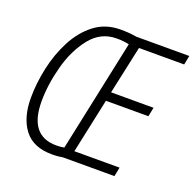

<svg xmlns="http://www.w3.org/2000/svg" viewBox="-127 -853 1004 990"><g transform="rotate(20 375.0 -358.0)"><path d="M317 0H599L609 -50H361L425 -350H658L668 -400H435L492 -664H740L750 -714H459Q424 -721 371 -721Q289 -721 229.5 -675.5Q170 -630 131.5 -556.5Q93 -483 74.5 -397.5Q56 -312 56 -232Q56 -124 105 -59.5Q154 5 258 5Q276 5 291 3.5Q306 2 317 0ZM114 -234Q114 -326 141 -427.5Q168 -529 224.5 -600Q281 -671 368 -671Q389 -671 406 -669Q423 -667 436 -664L306 -50Q288 -46 263 -46Q114 -46 114 -234Z"/></g></svg>

Font: Noto Sans UI SemiCondensed Light
Style: Italic
Weight: 300
Width: 4
Designer: Monotype Design Team
Foundry: Monotype Imaging Inc.
Version: 1.001